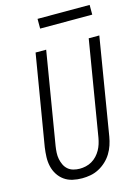

<svg xmlns="http://www.w3.org/2000/svg" viewBox="-135 -987 770 1068"><g transform="rotate(-15 250.0 -452.5)"><path d="M202 8Q174 8 147.5 2Q121 -4 100 -19Q79 -34 65 -56Q51 -78 45 -104Q39 -130 40 -157.5Q41 -185 45 -213L132 -735H193L105 -204Q102 -185 101 -166Q100 -147 103.5 -129.5Q107 -112 114.5 -96Q122 -80 135 -68.5Q148 -57 166 -52Q184 -47 203 -47Q220 -47 238 -51Q256 -55 272.5 -64.5Q289 -74 302 -88Q315 -102 324 -118Q333 -134 338.5 -151.5Q344 -169 347 -186L438 -735H499L407 -177Q403 -153 395 -129Q387 -105 373.5 -83Q360 -61 340.5 -43Q321 -25 298 -13Q275 -1 250.5 3.5Q226 8 202 8ZM191 -857V-913H491V-857Z"/></g></svg>

Font: Iosevka SS04 Light Oblique
Style: Regular
Weight: 300
Italic angle: -9°
Monospace: yes
Designer: Belleve Invis
Foundry: Belleve Invis
Version: Version 19.0.0; ttfautohint (v1.8.4)